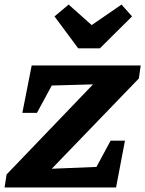

<svg xmlns="http://www.w3.org/2000/svg" viewBox="-22 -822 637 842"><path d="M587 -478 205 -82 401 -90 463 -205H526L487 0H-2L7 -57L386 -452L205 -447L140 -327H76L117 -535H595ZM321 -610 217 -750 279 -802 380 -712 511 -802 557 -750 416 -610Z"/></svg>

Font: Piazzolla SC
Style: Bold Italic
Weight: 700
Italic angle: -11.3°
Designer: Juan Pablo del Peral
Foundry: Huerta Tipografica
Version: Version 1.330